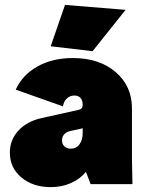

<svg xmlns="http://www.w3.org/2000/svg" viewBox="-20 -748 592 780"><path d="M186 12.2Q113.8 12.2 66.9 -27.1Q20 -66.4 20 -127.9Q20 -179.2 54.2 -216.8Q88.4 -254.4 147.9 -268.1L299.8 -301.8Q315.9 -305.2 315.9 -321.8Q315.9 -340.3 307.1 -350.1Q298.3 -359.9 282.2 -359.9Q264.2 -359.9 251.5 -347.9Q238.8 -335.9 235.8 -315.9L43.9 -383.8Q70.8 -443.4 131.8 -477.8Q192.9 -512.2 275.9 -512.2Q383.3 -512.2 449.7 -455.3Q516.1 -398.4 516.1 -308.1V-100.1L518.1 0H348.1L329.1 -49.8Q305.7 -21 268.3 -4.4Q231 12.2 186 12.2ZM186 -560.1 244.1 -728 490.2 -708 356 -540ZM231.9 -178.2Q231.9 -162.6 241.7 -153.3Q251.5 -144 268.1 -144Q289.6 -144 302.7 -161.4Q315.9 -178.7 315.9 -208V-227.1Q314.5 -226.6 303.7 -223.9Q293 -221.2 286.1 -220.2L266.1 -215.8Q250.5 -212.9 241.2 -202.6Q231.9 -192.4 231.9 -178.2Z"/></svg>

Font: Apfel Grotezk Satt
Style: Regular
Weight: 900
Designer: Luigi Gorlero
Foundry: © 2023, Luigi Gorlero & Collletttivo
Version: Version 2.000;Glyphs 3.2 (3217)